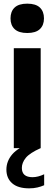

<svg xmlns="http://www.w3.org/2000/svg" viewBox="-20 -810 298 1050"><path d="M55.5 0V-546.5H202.5V0ZM129 -629.5Q82.5 -629.5 60 -650.8Q37.5 -672 37.5 -709.5Q37.5 -747.5 60 -768.8Q82.5 -790 129 -790Q175.5 -790 198 -768.8Q220.5 -747.5 220.5 -709.5Q220.5 -672 198 -650.8Q175.5 -629.5 129 -629.5ZM139.5 220Q78.5 220 46.8 192.5Q15 165 15 117.5Q15 71.5 46.8 34.2Q78.5 -3 160.5 -35.5L202.5 0Q142 27 120.8 53.5Q99.5 80 99.5 108.5Q99.5 159 158 159Q187.5 159 221.5 143V203Q204.5 210.5 184.5 215.2Q164.5 220 139.5 220Z"/></svg>

Font: Encode Sans Semi Condensed
Style: Bold
Weight: 700
Width: 4
Designer: Multiple Designers
Foundry: Impallari Type
Version: Version 3.000; ttfautohint (v1.8.3) -l 8 -r 50 -G 200 -x 14 